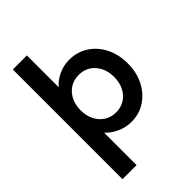

<svg xmlns="http://www.w3.org/2000/svg" viewBox="-274 -854 1188 1188"><g transform="rotate(-45 320.0 -260.0)"><path d="M72 220V-740H195V-461Q220 -493 265.5 -514.5Q311 -536 360 -536Q430 -536 484.5 -501Q539 -466 570.5 -404.5Q602 -343 602 -264Q602 -185 570.5 -123.5Q539 -62 485 -26.5Q431 9 362 9Q313 9 268 -12Q223 -33 195 -64V220ZM337 -100Q380 -100 413 -121Q446 -142 464.5 -179Q483 -216 483 -264Q483 -335 442.5 -381.5Q402 -428 337 -428Q272 -428 231 -382Q190 -336 190 -264Q190 -216 209 -179Q228 -142 261 -121Q294 -100 337 -100Z"/></g></svg>

Font: Readex Pro Medium
Style: Regular
Weight: 500
Designer: Bonnie Shaver-Troup, Thomas Jockin
Foundry: Lexend
Version: Version 1.204; ttfautohint (v1.8.4.7-5d5b)